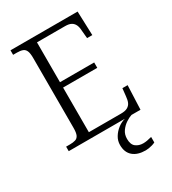

<svg xmlns="http://www.w3.org/2000/svg" viewBox="-223 -829 1052 1177"><g transform="rotate(-30 303.0 -241.0)"><path d="M43 0V-32H70Q93 -32 109 -37Q125 -42 132.5 -58.5Q140 -75 140 -109V-603Q140 -638 132.5 -654.5Q125 -671 109.5 -676.5Q94 -682 70 -682H43V-714H518L524 -544H487L482 -599Q481 -624 473.5 -640.5Q466 -657 450.5 -666Q435 -675 407 -675H208V-393H450V-355H208V-39H436Q465 -39 481.5 -48Q498 -57 505.5 -73.5Q513 -90 515 -115L521 -170H558L551 0ZM455 232Q398 232 366 204.5Q334 177 334 125Q334 95 349.5 69.5Q365 44 389 25.5Q413 7 440 0H487Q468 6 445.5 21Q423 36 406.5 59Q390 82 390 114Q390 154 411.5 170.5Q433 187 463 187Q477 187 491 184.5Q505 182 524 177V216Q514 221 502 224.5Q490 228 477.5 230Q465 232 455 232Z"/></g></svg>

Font: Noto Serif Thai Light
Style: Regular
Weight: 300
Version: Version 2.001